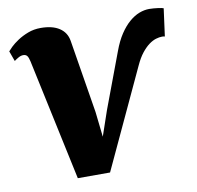

<svg xmlns="http://www.w3.org/2000/svg" viewBox="-81 -639 736 719"><g transform="rotate(-10 287.0 -279.0)"><path d="M59.6 -451.7Q56.2 -466.8 51.5 -472.7Q46.9 -478.5 38.6 -479Q28.8 -479.5 18.8 -473.9Q8.8 -468.3 2 -462.9L-12.2 -502Q-8.8 -506.3 2.2 -517.1Q13.2 -527.8 30.5 -539.3Q47.9 -550.8 70.1 -559.3Q92.3 -567.9 118.7 -567.9Q163.1 -567.9 189.5 -550.5Q215.8 -533.2 221.2 -501L266.6 -222.2L277.3 -126.5L310.1 -222.2L388.7 -432.1Q402.3 -469.2 419.4 -494.9Q436.5 -520.5 455.3 -536.6Q474.1 -552.7 493.4 -560.1Q512.7 -567.4 531.2 -567.4Q538.6 -567.4 547.6 -566.7Q556.6 -565.9 564.5 -564.9Q572.3 -564 578.1 -562.7Q584 -561.5 585.4 -560.5L571.3 -455.6Q566.9 -457 561 -457Q550.3 -457 537.4 -453.1Q524.4 -449.2 510.5 -439Q496.6 -428.7 482.4 -410.9Q468.3 -393.1 455.6 -365.2L280.8 10.3H158.2Z"/></g></svg>

Font: Merriweather UltraBold
Style: Italic
Weight: 900
Italic angle: -7°
Designer: Eben Sorkin ( eben@eyebytes.com )
Foundry: Eben Sorkin ( eben@eyebytes.com )
Version: Version 1.52; ttfautohint (v1.4.1)